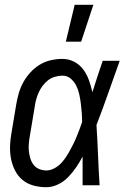

<svg xmlns="http://www.w3.org/2000/svg" viewBox="-20 -774 540 802"><path d="M173 8Q146 8 120 1Q94 -6 74.5 -22Q55 -38 43 -61.5Q31 -85 26 -111Q21 -137 22 -164.5Q23 -192 28 -219L48 -339Q52 -363 59 -386.5Q66 -410 78 -431.5Q90 -453 107.5 -472Q125 -491 146.5 -504Q168 -517 192.5 -522.5Q217 -528 240 -528Q267 -528 290 -516Q313 -504 328 -483.5Q343 -463 351.5 -439Q360 -415 366 -389L367 -392Q377 -424 387.5 -456Q398 -488 409 -520H480Q456 -453 432.5 -386Q409 -319 383 -252Q387 -189 389.5 -126Q392 -63 396 0H325Q325 -30 325 -60Q325 -90 325 -120Q313 -97 298 -75Q283 -53 264.5 -34Q246 -15 222 -3.5Q198 8 173 8ZM174 -62Q189 -62 205 -70Q221 -78 232.5 -89.5Q244 -101 253.5 -115Q263 -129 271 -143.5Q279 -158 286.5 -173Q294 -188 300 -203Q306 -218 312 -233.5Q318 -249 323 -264Q323 -284 321.5 -303.5Q320 -323 317.5 -342.5Q315 -362 311 -380.5Q307 -399 298.5 -416Q290 -433 275.5 -445.5Q261 -458 241 -458Q226 -458 210 -453.5Q194 -449 181 -439Q168 -429 158 -415.5Q148 -402 141.5 -387.5Q135 -373 131 -358Q127 -343 125 -328L105 -208Q102 -192 100.5 -175.5Q99 -159 100.5 -143.5Q102 -128 106.5 -113Q111 -98 120 -86Q129 -74 143.5 -68Q158 -62 174 -62ZM255 -600 292 -754H370L319 -600Z"/></svg>

Font: Iosevka Term Curly
Style: Italic
Weight: 400
Italic angle: -9°
Designer: Belleve Invis
Foundry: Belleve Invis
Version: Version 32.3.0